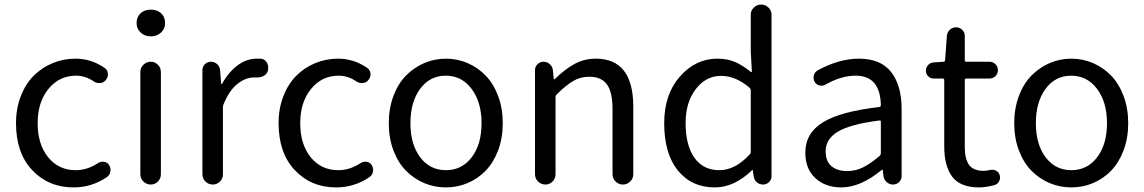

<svg xmlns="http://www.w3.org/2000/svg" viewBox="-20 -816 5060 849"><path d="M305.7 12.7Q194.3 12.7 122.6 -63.5Q50.8 -139.6 50.8 -271.5Q50.8 -336.9 72.3 -391.6Q93.8 -446.3 129.9 -481.9Q166 -517.6 213.4 -537.1Q260.7 -556.6 313.5 -556.6Q382.8 -556.6 441.4 -516.6Q455.1 -507.8 457 -491.7Q459 -475.6 448.2 -462.9Q439.5 -450.2 423.3 -448.7Q407.2 -447.3 394.5 -456.1Q357.4 -481.4 316.4 -481.4Q242.2 -481.4 194.3 -422.9Q146.5 -364.3 146.5 -271.5Q146.5 -177.7 192.9 -120.6Q239.3 -63.5 314.5 -63.5Q366.2 -63.5 413.1 -94.7Q425.8 -102.5 439.9 -100.6Q454.1 -98.6 461.9 -86.9Q468.8 -76.2 468.8 -64.5Q468.8 -61.5 467.8 -57.6Q465.8 -42 453.1 -33.2Q385.7 12.7 305.7 12.7Z M600.6 -45.9V-497.1Q600.6 -516.6 614.3 -529.8Q627.9 -543 646.5 -543Q665 -543 678.2 -529.8Q691.4 -516.6 691.4 -497.1V-45.9Q691.4 -26.4 678.2 -13.2Q665 0 646.5 0Q627.9 0 614.3 -13.2Q600.6 -26.4 600.6 -45.9ZM584 -713.9Q584 -741.2 601.6 -757.3Q619.1 -773.4 647 -773.4Q674.8 -773.4 692.4 -757.3Q710 -741.2 710 -713.9Q710 -688.5 691.9 -671.9Q673.8 -655.3 647 -655.3Q620.1 -655.3 602.1 -671.9Q584 -688.5 584 -713.9Z M875 -45.9V-505.9Q875 -521.5 886.2 -532.2Q897.5 -543 913.1 -543Q928.7 -543 940.4 -532.2Q952.1 -521.5 953.1 -505.9L958 -445.3Q958 -444.3 959.5 -444.3Q960.9 -444.3 961.9 -445.3Q991.2 -498 1030.8 -527.3Q1070.3 -556.6 1115.2 -556.6Q1126 -556.6 1133.8 -556.6Q1151.4 -554.7 1160.2 -539.1Q1166 -528.3 1166 -516.6Q1166 -510.7 1165 -504.9Q1161.1 -489.3 1147.5 -481.4Q1134.8 -473.6 1120.1 -473.6Q1118.2 -473.6 1116.2 -473.6Q1110.4 -473.6 1103.5 -473.6Q1066.4 -473.6 1030.3 -445.3Q994.1 -417 968.8 -355.5Q965.8 -349.6 965.8 -341.8V-45.9Q965.8 -26.4 952.6 -13.2Q939.5 0 920.9 0Q902.3 0 888.7 -13.2Q875 -26.4 875 -45.9Z M1466.8 12.7Q1355.5 12.7 1283.7 -63.5Q1211.9 -139.6 1211.9 -271.5Q1211.9 -336.9 1233.4 -391.6Q1254.9 -446.3 1291 -481.9Q1327.1 -517.6 1374.5 -537.1Q1421.9 -556.6 1474.6 -556.6Q1543.9 -556.6 1602.5 -516.6Q1616.2 -507.8 1618.2 -491.7Q1620.1 -475.6 1609.4 -462.9Q1600.6 -450.2 1584.5 -448.7Q1568.4 -447.3 1555.7 -456.1Q1518.6 -481.4 1477.5 -481.4Q1403.3 -481.4 1355.5 -422.9Q1307.6 -364.3 1307.6 -271.5Q1307.6 -177.7 1354 -120.6Q1400.4 -63.5 1475.6 -63.5Q1527.3 -63.5 1574.2 -94.7Q1586.9 -102.5 1601.1 -100.6Q1615.2 -98.6 1623 -86.9Q1629.9 -76.2 1629.9 -64.5Q1629.9 -61.5 1628.9 -57.6Q1627 -42 1614.3 -33.2Q1546.9 12.7 1466.8 12.7Z M1699.2 -271.5Q1699.2 -336.9 1719.7 -391.6Q1740.2 -446.3 1775.4 -481.9Q1810.5 -517.6 1856 -537.1Q1901.4 -556.6 1951.7 -556.6Q2002 -556.6 2047.4 -537.1Q2092.8 -517.6 2127.4 -481.9Q2162.1 -446.3 2182.6 -391.6Q2203.1 -336.9 2203.1 -271.5Q2203.1 -205.1 2182.6 -150.9Q2162.1 -96.7 2127.4 -61Q2092.8 -25.4 2047.4 -6.3Q2002 12.7 1951.7 12.7Q1901.4 12.7 1856 -6.3Q1810.5 -25.4 1775.4 -61Q1740.2 -96.7 1719.7 -150.9Q1699.2 -205.1 1699.2 -271.5ZM2109.4 -271.5Q2109.4 -364.3 2065.4 -422.9Q2021.5 -481.4 1951.2 -481.4Q1880.9 -481.4 1837.9 -423.3Q1794.9 -365.2 1794.9 -271.5Q1794.9 -177.7 1837.9 -120.6Q1880.9 -63.5 1951.7 -63.5Q2022.5 -63.5 2065.9 -120.6Q2109.4 -177.7 2109.4 -271.5Z M2345.7 -45.9V-505.9Q2345.7 -521.5 2356.9 -532.2Q2368.2 -543 2383.8 -543Q2399.4 -543 2411.1 -532.2Q2422.9 -521.5 2424.8 -505.9L2428.7 -466.8Q2428.7 -464.8 2430.2 -464.8Q2431.6 -464.8 2432.6 -465.8Q2477.5 -509.8 2520.5 -533.2Q2563.5 -556.6 2614.3 -556.6Q2780.3 -556.6 2780.3 -343.8V-45.9Q2780.3 -26.4 2766.6 -13.2Q2752.9 0 2734.4 0Q2715.8 0 2702.1 -13.2Q2688.5 -26.4 2688.5 -45.9V-332Q2688.5 -408.2 2664.1 -442.4Q2639.6 -476.6 2585.9 -476.6Q2546.9 -476.6 2515.6 -458.5Q2484.4 -440.4 2442.4 -399.4Q2436.5 -393.6 2436.5 -386.7V-45.9Q2436.5 -26.4 2423.3 -13.2Q2410.2 0 2391.6 0Q2373 0 2359.4 -13.2Q2345.7 -26.4 2345.7 -45.9Z M3141.6 12.7Q3038.1 12.7 2977.5 -62Q2917 -136.7 2917 -271.5Q2917 -398.4 2986.3 -477.5Q3055.7 -556.6 3152.3 -556.6Q3195.3 -556.6 3229 -542.5Q3262.7 -528.3 3299.8 -498Q3301.8 -496.1 3303.2 -497.1Q3304.7 -498 3304.7 -500L3299.8 -586.9V-751Q3299.8 -769.5 3313.5 -782.7Q3327.1 -795.9 3345.7 -795.9Q3364.3 -795.9 3377.9 -782.7Q3391.6 -769.5 3391.6 -751V-37.1Q3391.6 -21.5 3380.4 -10.7Q3369.1 0 3354.5 0Q3337.9 0 3326.2 -10.3Q3314.5 -20.5 3312.5 -37.1L3308.6 -63.5Q3308.6 -64.5 3307.6 -64.5Q3306.6 -64.5 3305.7 -63.5Q3226.6 12.7 3141.6 12.7ZM3161.1 -63.5Q3230.5 -63.5 3294.9 -132.8Q3299.8 -137.7 3299.8 -145.5V-416Q3299.8 -422.9 3294.9 -427.7Q3233.4 -480.5 3168 -480.5Q3101.6 -480.5 3056.6 -421.9Q3011.7 -363.3 3011.7 -272.5Q3011.7 -172.9 3050.8 -118.2Q3089.8 -63.5 3161.1 -63.5Z M3700.2 12.7Q3629.9 12.7 3585.4 -28.3Q3541 -69.3 3541 -140.6Q3541 -227.5 3619.1 -275.4Q3697.3 -323.2 3868.2 -342.8Q3875 -343.8 3875 -351.6Q3872.1 -481.4 3763.7 -481.4Q3700.2 -481.4 3630.9 -442.4Q3618.2 -434.6 3604 -438Q3589.8 -441.4 3582 -454.1Q3575.2 -467.8 3578.6 -482.4Q3582 -497.1 3595.7 -504.9Q3690.4 -556.6 3778.3 -556.6Q3874 -556.6 3920.4 -497.6Q3966.8 -438.5 3966.8 -334V-37.1Q3966.8 -21.5 3955.6 -10.7Q3944.3 0 3928.7 0Q3913.1 0 3900.9 -10.7Q3888.7 -21.5 3886.7 -37.1L3883.8 -63.5Q3883.8 -65.4 3882.3 -65.4Q3880.9 -65.4 3878.9 -64.5Q3785.2 12.7 3700.2 12.7ZM3726.6 -59.6Q3763.7 -59.6 3796.9 -76.2Q3830.1 -92.8 3870.1 -127Q3875 -131.8 3875 -139.6V-276.4Q3875 -283.2 3870.1 -283.2Q3869.1 -283.2 3868.2 -283.2Q3739.3 -266.6 3685.1 -233.9Q3630.9 -201.2 3630.9 -147.5Q3630.9 -102.5 3656.7 -81.1Q3682.6 -59.6 3726.6 -59.6Z M4309.6 12.7Q4226.6 12.7 4190.9 -34.2Q4155.3 -81.1 4155.3 -168V-461.9Q4155.3 -468.8 4147.5 -468.8H4108.4Q4093.8 -468.8 4084 -479Q4074.2 -489.3 4074.2 -503.9Q4074.2 -517.6 4084 -528.3Q4093.8 -539.1 4108.4 -540L4151.4 -543Q4159.2 -543 4159.2 -550.8L4167 -657.2Q4168 -672.9 4179.7 -684.1Q4191.4 -695.3 4208 -695.3Q4223.6 -695.3 4234.9 -684.1Q4246.1 -672.9 4246.1 -657.2V-550.8Q4246.1 -543 4252.9 -543H4355.5Q4371.1 -543 4381.8 -532.2Q4392.6 -521.5 4392.6 -505.9Q4392.6 -490.2 4381.8 -479.5Q4371.1 -468.8 4355.5 -468.8H4252.9Q4246.1 -468.8 4246.1 -461.9V-166Q4246.1 -113.3 4265.1 -86.9Q4284.2 -60.5 4330.1 -60.5Q4341.8 -60.5 4358.4 -64.5Q4372.1 -67.4 4384.8 -61Q4397.5 -54.7 4400.4 -41Q4402.3 -36.1 4402.3 -31.2Q4402.3 -22.5 4397.5 -13.7Q4390.6 -1 4376 2.9Q4337.9 12.7 4309.6 12.7Z M4464.8 -271.5Q4464.8 -336.9 4485.4 -391.6Q4505.9 -446.3 4541 -481.9Q4576.2 -517.6 4621.6 -537.1Q4667 -556.6 4717.3 -556.6Q4767.6 -556.6 4813 -537.1Q4858.4 -517.6 4893.1 -481.9Q4927.7 -446.3 4948.2 -391.6Q4968.8 -336.9 4968.8 -271.5Q4968.8 -205.1 4948.2 -150.9Q4927.7 -96.7 4893.1 -61Q4858.4 -25.4 4813 -6.3Q4767.6 12.7 4717.3 12.7Q4667 12.7 4621.6 -6.3Q4576.2 -25.4 4541 -61Q4505.9 -96.7 4485.4 -150.9Q4464.8 -205.1 4464.8 -271.5ZM4875 -271.5Q4875 -364.3 4831.1 -422.9Q4787.1 -481.4 4716.8 -481.4Q4646.5 -481.4 4603.5 -423.3Q4560.5 -365.2 4560.5 -271.5Q4560.5 -177.7 4603.5 -120.6Q4646.5 -63.5 4717.3 -63.5Q4788.1 -63.5 4831.5 -120.6Q4875 -177.7 4875 -271.5Z"/></svg>

Font: Gen Jyuu Gothic P Regular
Style: Regular
Weight: 400
Designer: [Source Han Sans]
Ryoko NISHIZUKA  (kana & ideographs); Paul D. Hunt (Latin, Greek & Cyrillic); Wenlong ZHANG  (bopomofo
Version: Version 1.002.20150607